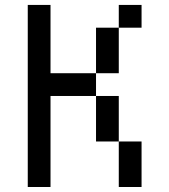

<svg xmlns="http://www.w3.org/2000/svg" viewBox="-20 -747 676 767"><path d="M90.9 -727.3V0H181.8V-363.6H363.6V-454.5H181.8V-727.3ZM454.5 -727.3V-636.4H545.5V-727.3ZM363.6 -636.4V-454.5H454.5V-636.4ZM454.5 -181.8V-363.6H363.6V-181.8ZM454.5 -181.8V0H545.5V-181.8Z"/></svg>

Font: Departure Mono
Style: Regular
Weight: 400
Monospace: yes
Designer: Helena Zhang
Version: Version 1.500;Glyphs 3.3.1 (3343)